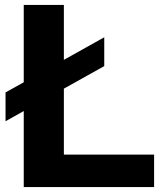

<svg xmlns="http://www.w3.org/2000/svg" viewBox="-20 -760 652 780"><path d="M76.5 0V-740H239.5V-132H606V0ZM2.5 -267.5V-384.5L403.5 -608.5V-491.5Z"/></svg>

Font: Encode Sans Semi Expanded
Style: Bold
Weight: 700
Width: 6
Designer: Multiple Designers
Foundry: Impallari Type
Version: Version 3.000; ttfautohint (v1.8.3) -l 8 -r 50 -G 200 -x 14 